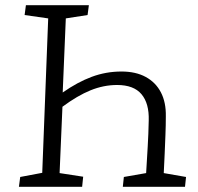

<svg xmlns="http://www.w3.org/2000/svg" viewBox="-20 -721 765 741"><path d="M222 -364Q279 -404 334 -424.5Q389 -445 449 -445Q504 -445 542.5 -424Q581 -403 601 -364.5Q621 -326 620 -272Q620 -237 618.5 -200.5Q617 -164 615.5 -127Q614 -90 612 -53L698 -38L694 0H454L458 -38L544 -53Q547 -104 550 -154Q553 -204 554 -256Q556 -322 526 -357.5Q496 -393 432 -393Q380 -393 329.5 -372.5Q279 -352 221 -309L210 -53L301 -39L297 0H53L58 -38L143 -54L166 -650L75 -663L80 -701H323L318 -663L234 -650Z"/></svg>

Font: Literata Light
Style: Italic
Weight: 300
Italic angle: -2°
Designer: Latin by Veronika Burian and Jose Scaglione. Greek by Irene Vlachou. Cyrillic by Vera Evstafieva
Foundry: TypeTogether
Version: Version 3.103;gftools[0.9.29]